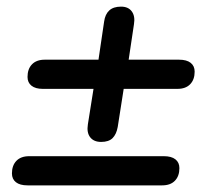

<svg xmlns="http://www.w3.org/2000/svg" viewBox="-20 -559 640 579"><path d="M285 -131Q263 -131 252 -145Q241 -159 245 -184L262 -291H109Q87 -291 75 -300.5Q63 -310 63 -327Q63 -351 76.5 -365Q90 -379 115 -379H277L294 -494Q297 -516 309.5 -527.5Q322 -539 345 -539Q367 -539 377.5 -524.5Q388 -510 384 -486L368 -379H520Q543 -379 555 -369.5Q567 -360 567 -343Q567 -319 553.5 -305Q540 -291 515 -291H353L335 -176Q331 -154 319.5 -142.5Q308 -131 285 -131ZM63 0Q40 0 28 -9.5Q16 -19 16 -36Q16 -60 29.5 -74Q43 -88 68 -88H474Q497 -88 509 -78.5Q521 -69 521 -52Q521 -28 507.5 -14Q494 0 469 0Z"/></svg>

Font: Nunito ExtraLight
Style: Bold Italic
Weight: 700
Italic angle: -9°
Version: Version 3.602